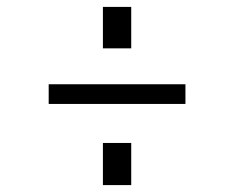

<svg xmlns="http://www.w3.org/2000/svg" viewBox="-20 -612 680 556"><path d="M360 -472H278V-592H360ZM517 -311H121V-368H517ZM360 -76H278V-198H360Z"/></svg>

Font: Open Sauce One Light
Style: Regular
Weight: 300
Designer: Alfredo Marco Pradil
Foundry: Creative Sauce Fz LLC
Version: Version 1.477